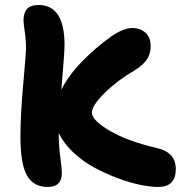

<svg xmlns="http://www.w3.org/2000/svg" viewBox="-20 -763 726 761"><path d="M169.9 -22Q111.8 -22 86.4 -68.4Q61 -114.7 61 -220.2Q61 -307.6 72 -428.7Q83 -549.8 83 -571.8Q83 -605 78.1 -637.7Q73.2 -670.4 73.2 -682.1Q73.2 -711.9 87.2 -727.5Q101.1 -743.2 132.8 -743.2Q235.8 -743.2 235.8 -585Q235.8 -554.2 223.1 -407.2Q251 -463.4 304 -518.1Q356.9 -572.8 422.9 -620.1Q470.7 -651.9 503.9 -651.9Q536.6 -651.9 556.9 -633.1Q577.1 -614.3 577.1 -579.1Q577.1 -549.3 562 -527.1Q546.9 -504.9 513.2 -483.9Q445.8 -444.8 395 -394.8Q344.2 -344.7 344.2 -316.9Q344.2 -286.1 415 -244.6Q485.8 -203.1 604 -175.8Q676.8 -158.2 676.8 -92.8Q676.8 -22 606.9 -22Q576.2 -22 533.9 -30.8Q491.7 -39.6 443.4 -57.9Q395 -76.2 350.3 -100.8Q305.7 -125.5 268.3 -161.1Q231 -196.8 212.9 -235.8V-231.9Q212.9 -185.5 219 -140.6Q225.1 -95.7 225.1 -77.1Q225.1 -22 169.9 -22Z"/></svg>

Font: Shantell Sans Irregular Bouncy
Style: Bold
Weight: 700
Designer: Stephen Nixon, Anya Danilova, Shantell Martin
Foundry: Arrow Type
Version: Version 1.006;[9816181b4]